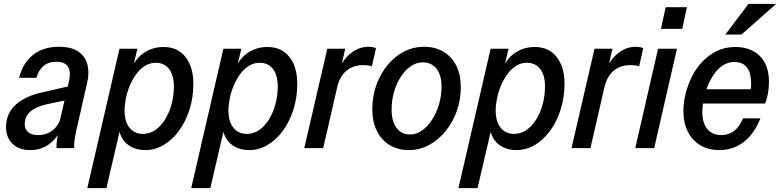

<svg xmlns="http://www.w3.org/2000/svg" viewBox="-20 -760 4002 985"><path d="M270 0Q269 -15 271.5 -36.5Q274 -58 280 -84L274 -85L335 -348Q340 -372 337 -394Q334 -416 318 -429.5Q302 -443 269 -443Q228 -443 203 -421.5Q178 -400 167 -361H78Q97 -437 149.5 -478.5Q202 -520 282 -520Q348 -520 383.5 -494.5Q419 -469 429 -426.5Q439 -384 427 -335L369 -80Q365 -60 362 -38.5Q359 -17 361 0ZM135 10Q78 10 44.5 -22Q11 -54 11 -109Q11 -155 33 -190Q55 -225 97 -249.5Q139 -274 200 -287L349 -321L333 -249L215 -224Q161 -211 134 -186Q107 -161 107 -123Q107 -96 125 -81.5Q143 -67 174 -67Q219 -67 250.5 -92Q282 -117 292 -159L287 -84Q262 -39 223.5 -14.5Q185 10 135 10Z M726 10Q684 10 652.5 -7Q621 -24 604 -55.5Q587 -87 589 -129L604 -130L526 205H428L593 -510H685L662 -414L659 -419Q683 -468 725.5 -493.5Q768 -519 819 -519Q891 -519 931.5 -468Q972 -417 972 -330Q972 -262 953 -200.5Q934 -139 900 -91.5Q866 -44 821 -17Q776 10 726 10ZM713 -73Q747 -73 776 -92.5Q805 -112 826.5 -146.5Q848 -181 860 -225Q872 -269 872 -316Q872 -374 847.5 -406Q823 -438 779 -438Q749 -438 723.5 -422Q698 -406 678.5 -379Q659 -352 645.5 -319.5Q632 -287 625.5 -254Q619 -221 619 -193Q619 -135 645 -104Q671 -73 713 -73Z M1259 10Q1217 10 1185.5 -7Q1154 -24 1137 -55.5Q1120 -87 1122 -129L1137 -130L1059 205H961L1126 -510H1218L1195 -414L1192 -419Q1216 -468 1258.5 -493.5Q1301 -519 1352 -519Q1424 -519 1464.5 -468Q1505 -417 1505 -330Q1505 -262 1486 -200.5Q1467 -139 1433 -91.5Q1399 -44 1354 -17Q1309 10 1259 10ZM1246 -73Q1280 -73 1309 -92.5Q1338 -112 1359.5 -146.5Q1381 -181 1393 -225Q1405 -269 1405 -316Q1405 -374 1380.5 -406Q1356 -438 1312 -438Q1282 -438 1256.5 -422Q1231 -406 1211.5 -379Q1192 -352 1178.5 -319.5Q1165 -287 1158.5 -254Q1152 -221 1152 -193Q1152 -135 1178 -104Q1204 -73 1246 -73Z M1541 0 1659 -510H1751L1724 -391H1728L1638 0ZM1708 -305 1716 -405Q1745 -461 1784.5 -490.5Q1824 -520 1870 -520Q1882 -520 1892 -518Q1902 -516 1909 -513L1888 -420Q1881 -423 1867.5 -424.5Q1854 -426 1843 -426Q1791 -426 1756 -396Q1721 -366 1708 -305Z M2078 10Q2022 10 1979.5 -15.5Q1937 -41 1913.5 -88Q1890 -135 1890 -200Q1890 -265 1910.5 -323Q1931 -381 1967.5 -425.5Q2004 -470 2052 -495Q2100 -520 2156 -520Q2213 -520 2255.5 -494.5Q2298 -469 2321 -422.5Q2344 -376 2344 -313Q2344 -247 2323 -189Q2302 -131 2265 -86Q2228 -41 2180 -15.5Q2132 10 2078 10ZM2084 -70Q2116 -70 2145 -90.5Q2174 -111 2196.5 -145.5Q2219 -180 2232 -224Q2245 -268 2245 -316Q2245 -375 2219.5 -407.5Q2194 -440 2149 -440Q2116 -440 2087 -420Q2058 -400 2036 -366Q2014 -332 2001.5 -288.5Q1989 -245 1989 -197Q1989 -137 2014.5 -103.5Q2040 -70 2084 -70Z M2630 10Q2588 10 2556.5 -7Q2525 -24 2508 -55.5Q2491 -87 2493 -129L2508 -130L2430 205H2332L2497 -510H2589L2566 -414L2563 -419Q2587 -468 2629.5 -493.5Q2672 -519 2723 -519Q2795 -519 2835.5 -468Q2876 -417 2876 -330Q2876 -262 2857 -200.5Q2838 -139 2804 -91.5Q2770 -44 2725 -17Q2680 10 2630 10ZM2617 -73Q2651 -73 2680 -92.5Q2709 -112 2730.5 -146.5Q2752 -181 2764 -225Q2776 -269 2776 -316Q2776 -374 2751.5 -406Q2727 -438 2683 -438Q2653 -438 2627.5 -422Q2602 -406 2582.5 -379Q2563 -352 2549.5 -319.5Q2536 -287 2529.5 -254Q2523 -221 2523 -193Q2523 -135 2549 -104Q2575 -73 2617 -73Z M2912 0 3030 -510H3122L3095 -391H3099L3009 0ZM3079 -305 3087 -405Q3116 -461 3155.5 -490.5Q3195 -520 3241 -520Q3253 -520 3263 -518Q3273 -516 3280 -513L3259 -420Q3252 -423 3238.5 -424.5Q3225 -426 3214 -426Q3162 -426 3127 -396Q3092 -366 3079 -305Z M3239 0 3356 -510H3453L3336 0ZM3371 -612 3395 -723H3504L3480 -612Z M3670 10Q3615 10 3573.5 -14.5Q3532 -39 3509 -84Q3486 -129 3486 -191Q3486 -234 3497.5 -280Q3509 -326 3530.5 -368.5Q3552 -411 3584.5 -445Q3617 -479 3659 -499Q3701 -519 3753 -519Q3805 -519 3844 -498Q3883 -477 3904 -437Q3925 -397 3925 -340Q3925 -309 3919.5 -279Q3914 -249 3905 -229H3554L3569 -302H3858L3824 -255Q3831 -284 3833 -316.5Q3835 -349 3828.5 -377.5Q3822 -406 3802.5 -424Q3783 -442 3747 -442Q3715 -442 3688.5 -424.5Q3662 -407 3642.5 -378.5Q3623 -350 3609.5 -316Q3596 -282 3589.5 -248Q3583 -214 3583 -186Q3583 -128 3609 -97.5Q3635 -67 3681 -67Q3719 -67 3746.5 -88.5Q3774 -110 3792 -153H3881Q3850 -74 3796 -32Q3742 10 3670 10ZM3784 -583H3701L3820 -740H3962Z"/></svg>

Font: Instrument Sans SemiCondensed Medium
Style: Italic
Weight: 500
Width: 4
Italic angle: -13°
Designer: Rodrigo Fuenzalida
Foundry: fragTYPE
Version: Version 1.000;gftools[0.9.28]